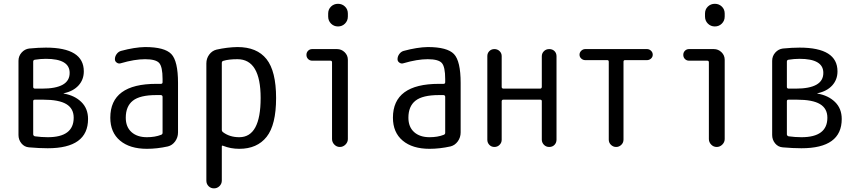

<svg xmlns="http://www.w3.org/2000/svg" viewBox="-20 -780 4540 1019"><path d="M156.2 -243.2V-67.4Q156.2 -59.6 165 -56.6Q200.2 -51.8 233.4 -51.8Q371.1 -51.8 371.1 -155.3Q371.1 -204.1 332 -227.5Q293 -251 209 -251H165Q156.2 -251 156.2 -243.2ZM156.2 -453.1V-318.4Q156.2 -310.5 165 -309.6H202.1Q350.6 -309.6 349.6 -393.6Q349.6 -467.8 223.6 -467.8Q195.3 -467.8 164.1 -462.9Q156.2 -460.9 156.2 -453.1ZM133.8 2Q109.4 0 93.8 -19Q78.1 -38.1 78.1 -63.5V-457Q78.1 -482.4 94.7 -501Q111.3 -519.5 134.8 -522.5Q184.6 -527.3 223.6 -527.3Q424.8 -527.3 424.8 -401.4Q424.8 -357.4 397 -326.7Q369.1 -295.9 319.3 -285.2Q317.4 -285.2 317.4 -284.2Q317.4 -283.2 319.3 -283.2Q376 -273.4 411.6 -238.8Q447.3 -204.1 447.3 -148.4Q447.3 6.8 233.4 6.8Q188.5 6.8 133.8 2Z M809.6 -275.4Q722.7 -275.4 685.1 -245.6Q647.5 -215.8 647.5 -155.3Q647.5 -106.4 677.7 -79.1Q708 -51.8 759.8 -51.8Q802.7 -51.8 835 -64.5Q842.8 -67.4 842.8 -75.2V-265.6Q842.8 -274.4 834 -275.4ZM759.8 9.8Q668.9 9.8 617.2 -33.7Q565.4 -77.1 565.4 -155.3Q565.4 -335 809.6 -335H834Q842.8 -335 842.8 -343.8V-360.4Q842.8 -425.8 824.7 -445.8Q806.6 -465.8 750 -465.8Q694.3 -465.8 621.1 -444.3Q610.4 -440.4 600.1 -447.3Q589.8 -454.1 589.8 -465.8Q589.8 -480.5 599.1 -493.2Q608.4 -505.9 622.1 -509.8Q694.3 -529.3 750 -530.3Q853.5 -530.3 889.2 -493.2Q924.8 -456.1 924.8 -339.8V-77.1Q924.8 -50.8 909.7 -29.8Q894.5 -8.8 871.1 -2.9Q813.5 9.8 759.8 9.8Z M1157.2 -445.3V-90.8Q1157.2 -83 1164.1 -78.1Q1199.2 -51.8 1250 -51.8Q1363.3 -51.8 1363.3 -259.8Q1363.3 -465.8 1240.2 -465.8Q1193.4 -465.8 1165 -457Q1157.2 -455.1 1157.2 -445.3ZM1075.2 178.7V-443.4Q1075.2 -469.7 1090.3 -490.2Q1105.5 -510.7 1128.9 -516.6Q1185.5 -529.3 1240.2 -530.3Q1343.8 -530.3 1394.5 -466.3Q1445.3 -402.3 1445.3 -259.8Q1445.3 -117.2 1395 -53.7Q1344.7 9.8 1250 9.8Q1204.1 9.8 1165 -5.9Q1157.2 -9.8 1157.2 -2V178.7Q1157.2 195.3 1145 207.5Q1132.8 219.7 1115.7 219.7Q1098.6 219.7 1086.9 208Q1075.2 196.3 1075.2 178.7Z M1636.7 -458Q1624 -458 1615.2 -466.8Q1606.4 -475.6 1606.4 -488.8Q1606.4 -502 1615.2 -510.7Q1624 -519.5 1636.7 -519.5H1768.6Q1792 -519.5 1809.1 -502.9Q1826.2 -486.3 1826.2 -462.9V-42Q1826.2 -25.4 1813.5 -12.7Q1800.8 0 1783.7 0Q1766.6 0 1754.4 -12.7Q1742.2 -25.4 1742.2 -42V-449.2Q1742.2 -458 1733.4 -458ZM1721.7 -708Q1721.7 -730.5 1736.8 -745.1Q1752 -759.8 1773.9 -759.8Q1795.9 -759.8 1811 -745.1Q1826.2 -730.5 1826.2 -708V-692.4Q1826.2 -669.9 1811 -654.8Q1795.9 -639.6 1773.9 -639.6Q1752 -639.6 1736.8 -654.8Q1721.7 -669.9 1721.7 -692.4Z M2309.6 -275.4Q2222.7 -275.4 2185.1 -245.6Q2147.5 -215.8 2147.5 -155.3Q2147.5 -106.4 2177.7 -79.1Q2208 -51.8 2259.8 -51.8Q2302.7 -51.8 2335 -64.5Q2342.8 -67.4 2342.8 -75.2V-265.6Q2342.8 -274.4 2334 -275.4ZM2259.8 9.8Q2168.9 9.8 2117.2 -33.7Q2065.4 -77.1 2065.4 -155.3Q2065.4 -335 2309.6 -335H2334Q2342.8 -335 2342.8 -343.8V-360.4Q2342.8 -425.8 2324.7 -445.8Q2306.6 -465.8 2250 -465.8Q2194.3 -465.8 2121.1 -444.3Q2110.4 -440.4 2100.1 -447.3Q2089.8 -454.1 2089.8 -465.8Q2089.8 -480.5 2099.1 -493.2Q2108.4 -505.9 2122.1 -509.8Q2194.3 -529.3 2250 -530.3Q2353.5 -530.3 2389.2 -493.2Q2424.8 -456.1 2424.8 -339.8V-77.1Q2424.8 -50.8 2409.7 -29.8Q2394.5 -8.8 2371.1 -2.9Q2313.5 9.8 2259.8 9.8Z M2566.4 -38.1V-482.4Q2566.4 -498 2577.1 -508.8Q2587.9 -519.5 2604 -519.5Q2620.1 -519.5 2631.3 -508.8Q2642.6 -498 2642.6 -482.4V-318.4Q2642.6 -310.5 2651.4 -309.6H2846.7Q2854.5 -309.6 2855.5 -318.4V-481.4Q2855.5 -497.1 2866.7 -508.3Q2877.9 -519.5 2895 -519.5Q2912.1 -519.5 2922.9 -508.8Q2933.6 -498 2933.6 -481.4V-39.1Q2933.6 -22.5 2922.9 -11.2Q2912.1 0 2895 0Q2877.9 0 2866.7 -11.7Q2855.5 -23.4 2855.5 -39.1V-243.2Q2855.5 -251 2846.7 -251H2651.4Q2643.6 -251 2642.6 -243.2V-38.1Q2642.6 -22.5 2631.3 -11.2Q2620.1 0 2604 0Q2587.9 0 2577.1 -11.2Q2566.4 -22.5 2566.4 -38.1Z M3085.9 -460.9Q3074.2 -460.9 3064.9 -469.2Q3055.7 -477.5 3055.7 -489.7Q3055.7 -502 3064.9 -510.7Q3074.2 -519.5 3085.9 -519.5H3414.1Q3425.8 -519.5 3435.1 -510.7Q3444.3 -502 3444.3 -489.7Q3444.3 -477.5 3435.1 -469.2Q3425.8 -460.9 3414.1 -460.9H3296.9Q3289.1 -460.9 3289.1 -452.1V-39.1Q3289.1 -22.5 3277.3 -11.2Q3265.6 0 3250 0Q3234.4 0 3222.7 -11.2Q3210.9 -22.5 3210.9 -39.1V-452.1Q3210.9 -460.9 3203.1 -460.9Z M3636.7 -458Q3624 -458 3615.2 -466.8Q3606.4 -475.6 3606.4 -488.8Q3606.4 -502 3615.2 -510.7Q3624 -519.5 3636.7 -519.5H3768.6Q3792 -519.5 3809.1 -502.9Q3826.2 -486.3 3826.2 -462.9V-42Q3826.2 -25.4 3813.5 -12.7Q3800.8 0 3783.7 0Q3766.6 0 3754.4 -12.7Q3742.2 -25.4 3742.2 -42V-449.2Q3742.2 -458 3733.4 -458ZM3721.7 -708Q3721.7 -730.5 3736.8 -745.1Q3752 -759.8 3773.9 -759.8Q3795.9 -759.8 3811 -745.1Q3826.2 -730.5 3826.2 -708V-692.4Q3826.2 -669.9 3811 -654.8Q3795.9 -639.6 3773.9 -639.6Q3752 -639.6 3736.8 -654.8Q3721.7 -669.9 3721.7 -692.4Z M4156.2 -243.2V-67.4Q4156.2 -59.6 4165 -56.6Q4200.2 -51.8 4233.4 -51.8Q4371.1 -51.8 4371.1 -155.3Q4371.1 -204.1 4332 -227.5Q4293 -251 4209 -251H4165Q4156.2 -251 4156.2 -243.2ZM4156.2 -453.1V-318.4Q4156.2 -310.5 4165 -309.6H4202.1Q4350.6 -309.6 4349.6 -393.6Q4349.6 -467.8 4223.6 -467.8Q4195.3 -467.8 4164.1 -462.9Q4156.2 -460.9 4156.2 -453.1ZM4133.8 2Q4109.4 0 4093.8 -19Q4078.1 -38.1 4078.1 -63.5V-457Q4078.1 -482.4 4094.7 -501Q4111.3 -519.5 4134.8 -522.5Q4184.6 -527.3 4223.6 -527.3Q4424.8 -527.3 4424.8 -401.4Q4424.8 -357.4 4397 -326.7Q4369.1 -295.9 4319.3 -285.2Q4317.4 -285.2 4317.4 -284.2Q4317.4 -283.2 4319.3 -283.2Q4376 -273.4 4411.6 -238.8Q4447.3 -204.1 4447.3 -148.4Q4447.3 6.8 4233.4 6.8Q4188.5 6.8 4133.8 2Z"/></svg>

Font: Rounded Mgen+ 1mn regular
Style: Regular
Weight: 400
Designer: [Source Han Sans]
Ryoko NISHIZUKA  (kana & ideographs); Paul D. Hunt (Latin, Greek & Cyrillic); Wenlong ZHANG  (bopomofo
Version: Version 1.059.20150602